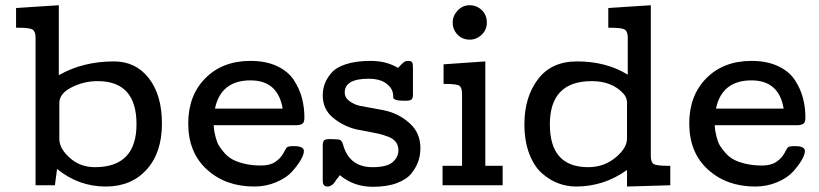

<svg xmlns="http://www.w3.org/2000/svg" viewBox="-20 -715 3161 741"><path d="M42 -607.9V-684.1L207 -694.8V-424.8Q299.8 -478 419.9 -478Q503.9 -478 554.4 -413.1Q605 -348.1 605 -237.8Q605 -126 545.9 -60.5Q486.8 4.9 388.2 4.9Q283.2 4.9 200.2 -63L191.9 0H117.2V-569.8Q117.2 -593.8 105.7 -600.8Q94.2 -607.9 54.2 -607.9ZM209 -176.8Q210 -140.6 250 -105.2Q290 -69.8 346.2 -69.8Q506.8 -69.8 506.8 -235.8Q506.8 -401.9 356.9 -401.9Q303.7 -401.9 256.3 -377.9Q209 -354 209 -317.9Z M706.5 -238.8Q706.5 -346.7 772.7 -413.3Q838.9 -480 946.8 -480Q1005.9 -480 1048.8 -460Q1091.8 -439.9 1113.8 -406.5Q1135.7 -373 1145.3 -336.9Q1154.8 -300.8 1154.8 -261.2Q1154.8 -244.1 1148.2 -238.5Q1141.6 -232.9 1127 -231.9H804.7Q805.7 -218.8 806.6 -211.4Q807.6 -204.1 812.3 -185.5Q816.9 -167 823.7 -155Q830.6 -143.1 844.7 -126.5Q858.9 -109.9 877 -99.9Q895 -89.8 923.8 -83Q952.6 -76.2 987.8 -76.2Q1022 -76.2 1043 -90.6Q1064 -105 1074.5 -125Q1085 -145 1086.9 -146Q1092.8 -150.9 1107.9 -150.9H1116.7Q1152.8 -150.9 1152.8 -131.8Q1152.8 -118.7 1140.9 -97.9Q1128.9 -77.1 1107.4 -53Q1085.9 -28.8 1046.4 -12Q1006.8 4.9 960.9 4.9Q851.1 4.9 778.8 -60.5Q706.5 -126 706.5 -238.8ZM809.6 -295.9H1070.8Q1052.7 -404.8 946.8 -404.8Q832.5 -404.8 809.6 -295.9Z M1225.6 -21V-157.2Q1226.6 -170.4 1231.9 -174.3Q1237.3 -178.2 1254.4 -178.2Q1267.6 -178.2 1275.6 -177.5Q1283.7 -176.8 1288.6 -176.3Q1293.5 -175.8 1296.4 -171.9Q1299.3 -168 1300.3 -166.5Q1301.3 -165 1304 -157Q1306.6 -148.9 1307.6 -145Q1334.5 -69.8 1417.5 -69.8Q1473.6 -69.8 1495.6 -89.4Q1517.6 -108.9 1517.6 -134.8Q1517.6 -153.8 1507.6 -167Q1497.6 -180.2 1478 -187.5Q1458.5 -194.8 1440.9 -199Q1423.3 -203.1 1396 -208Q1368.7 -212.9 1354.5 -215.8Q1302.7 -229 1264.2 -261.5Q1225.6 -293.9 1225.6 -347.2Q1225.6 -370.1 1233.2 -391.1Q1240.7 -412.1 1259 -433.6Q1277.3 -455.1 1315.9 -467.5Q1354.5 -480 1409.7 -480Q1471.7 -480 1515.6 -453.1H1516.6Q1518.6 -455.1 1522.5 -459.5Q1526.4 -463.9 1527.8 -465.3Q1529.3 -466.8 1533 -470Q1536.6 -473.1 1538.1 -474.6Q1539.6 -476.1 1542.5 -477.5Q1545.4 -479 1548.3 -479.5Q1551.3 -480 1554.7 -480Q1566.9 -480 1570.3 -474.6Q1573.7 -469.2 1573.7 -456.1V-346.2Q1572.8 -334 1567.1 -330.1Q1561.5 -326.2 1545.4 -326.2Q1516.6 -326.2 1506.6 -330.1Q1496.6 -334 1497.6 -340.6Q1498.5 -347.2 1495.1 -360.6Q1491.7 -374 1477.5 -387.2Q1452.6 -411.1 1402.3 -411.1Q1310.5 -411.1 1310.5 -357.9Q1310.5 -337.9 1329.1 -324.5Q1347.7 -311 1369.6 -306.4Q1391.6 -301.8 1427 -295.9Q1462.4 -290 1478.5 -285.2Q1528.3 -271 1565.4 -235.1Q1602.5 -199.2 1602.5 -143.1Q1602.5 -118.2 1595 -94.5Q1587.4 -70.8 1568.8 -46.9Q1550.3 -22.9 1512 -8.5Q1473.6 5.9 1418.5 5.9Q1345.2 5.9 1291.5 -39.1Q1289.6 -36.1 1284.9 -30Q1280.3 -23.9 1278.3 -21.5Q1276.4 -19 1273.4 -14.4Q1270.5 -9.8 1268.6 -7.8Q1266.6 -5.9 1264.2 -3.4Q1261.7 -1 1259.5 0Q1257.3 1 1254.9 2.4Q1252.4 3.9 1250 4.4Q1247.6 4.9 1244.6 4.9Q1235.8 4.9 1231.7 1Q1227.5 -2.9 1226.6 -7.6Q1225.6 -12.2 1225.6 -21Z M1688 0V-75.2H1763.2V-352.1Q1763.2 -377 1752.7 -384Q1742.2 -391.1 1700.2 -391.1H1691.9V-466.8L1853 -478V-75.2H1919.9V0ZM1727.1 -627.9Q1727.1 -653.8 1746.1 -674.3Q1765.1 -694.8 1793 -694.8Q1819.8 -694.8 1839.4 -676Q1858.9 -657.2 1858.9 -627.9Q1858.9 -600.1 1839.1 -581.1Q1819.3 -562 1793 -562Q1764.2 -562 1745.6 -581.5Q1727.1 -601.1 1727.1 -627.9Z M2003.9 -235.8Q2003.9 -339.8 2055.9 -408.9Q2107.9 -478 2207 -478Q2319.8 -478 2402.8 -426.8V-571.8Q2401.9 -595.7 2389.4 -601.8Q2377 -607.9 2334 -607.9H2327.6V-684.1L2491.7 -694.8V-113.8Q2491.7 -88.9 2502.7 -82Q2513.7 -75.2 2554.7 -75.2H2566.9V0L2399.9 4.9V-59.1Q2311 4.9 2203.6 4.9Q2168.5 4.9 2135.7 -7.1Q2103 -19 2072.5 -45.4Q2042 -71.8 2022.9 -120.8Q2003.9 -169.9 2003.9 -235.8ZM2102.1 -234.9Q2102.1 -69.8 2250 -69.8Q2310.1 -69.8 2355 -106.4Q2399.9 -143.1 2399.9 -180.2V-317.9Q2399.9 -338.9 2385.7 -354Q2341.8 -401.9 2263.7 -401.9Q2102.1 -401.9 2102.1 -234.9Z M2640.1 -238.8Q2640.1 -346.7 2706.3 -413.3Q2772.5 -480 2880.4 -480Q2939.5 -480 2982.4 -460Q3025.4 -439.9 3047.4 -406.5Q3069.3 -373 3078.9 -336.9Q3088.4 -300.8 3088.4 -261.2Q3088.4 -244.1 3081.8 -238.5Q3075.2 -232.9 3060.5 -231.9H2738.3Q2739.3 -218.8 2740.2 -211.4Q2741.2 -204.1 2745.8 -185.5Q2750.5 -167 2757.3 -155Q2764.2 -143.1 2778.3 -126.5Q2792.5 -109.9 2810.5 -99.9Q2828.6 -89.8 2857.4 -83Q2886.2 -76.2 2921.4 -76.2Q2955.6 -76.2 2976.6 -90.6Q2997.6 -105 3008.1 -125Q3018.6 -145 3020.5 -146Q3026.4 -150.9 3041.5 -150.9H3050.3Q3086.4 -150.9 3086.4 -131.8Q3086.4 -118.7 3074.5 -97.9Q3062.5 -77.1 3041 -53Q3019.5 -28.8 2980 -12Q2940.4 4.9 2894.5 4.9Q2784.7 4.9 2712.4 -60.5Q2640.1 -126 2640.1 -238.8ZM2743.2 -295.9H3004.4Q2986.3 -404.8 2880.4 -404.8Q2766.1 -404.8 2743.2 -295.9Z"/></svg>

Font: CMU Concrete
Style: Bold
Weight: 700
Version: Version 0.7.0